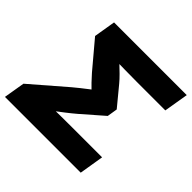

<svg xmlns="http://www.w3.org/2000/svg" viewBox="-186 -902 1076 1076"><g transform="rotate(45 351.5 -364.0)"><path d="M-5.4 0 15.6 -125.5 219.7 -301.8Q236.8 -316.4 257.8 -333Q278.8 -349.6 300.8 -366.5Q322.8 -383.3 343.5 -398.7Q364.3 -414.1 380.4 -425.8L362.8 -319.8Q346.7 -335 324.7 -356Q302.7 -377 281 -399.7Q259.3 -422.4 243.2 -440.9L110.4 -598.6L131.8 -727.5H708L683.6 -582H457Q410.6 -582 363.5 -582.8Q316.4 -583.5 271.5 -584.5L273.4 -626Q292.5 -607.4 314.5 -586.9Q336.4 -566.4 357.7 -545.4Q378.9 -524.4 395.5 -504.4L487.3 -393.1L477.5 -332L351.1 -221.7Q324.7 -199.2 294.4 -175.8Q264.2 -152.3 234.9 -130.6Q205.6 -108.9 182.1 -90.3L194.3 -143.6Q240.2 -144.5 288.6 -145Q336.9 -145.5 384.8 -145.5H619.1L595.2 0Z"/></g></svg>

Font: Inter 24pt ExtraBold
Style: Italic
Weight: 800
Italic angle: -9.3988°
Designer: Rasmus Andersson
Foundry: rsms
Version: Version 4.001;git-66647c0bb